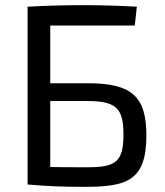

<svg xmlns="http://www.w3.org/2000/svg" viewBox="-20 -716 639 745"><path d="M175 -393V-617H503L511 -690C441 -694 371 -696 301 -696C230 -696 159 -694 87 -690V0H89C166 7 232 9 306 9C469 9 548 -12 548 -190C548 -341 492 -393 321 -393ZM175 -324H321C435 -324 459 -291 459 -194C459 -90 431 -67 321 -67C264 -67 213 -67 175 -68Z"/></svg>

Font: SnT
Style: Regular
Weight: 400
Designer: Natanael Gama
Version: Version 1.001;PS 001.001;hotconv 1.0.70;makeotf.lib2.5.58329